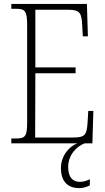

<svg xmlns="http://www.w3.org/2000/svg" viewBox="-20 -734 540 983"><path d="M38 0H376C336 14 292 62 292 127C292 197 329 229 385 229C405 229 423 224 440 215V184C420 193 406 197 388 197C354 197 329 175 329 121C329 57 375 14 413 0H453L458 -166H432L428 -102C424 -46 416 -30 356 -30H160L161 -359H367V-389H161V-684H329C390 -684 398 -668 401 -601L404 -548H430L425 -714H38V-689H61C108 -689 119 -679 119 -605V-108C119 -35 109 -25 61 -25H38Z"/></svg>

Font: Noto Serif Devanagari Condensed ExtraLight
Style: Regular
Weight: 200
Width: 3
Designer: Universal Thirst, Indian Type Foundry and the Monotype Design Team
Foundry: Monotype Imaging Inc.
Version: Version 2.004